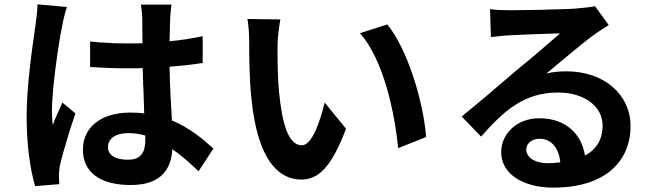

<svg xmlns="http://www.w3.org/2000/svg" viewBox="-20 -803 3040 880"><path d="M252 41C251 27 250 11 250 1C250 -10 252 -32 255 -46C263 -81 279 -138 297 -196L300 -206C309 -232 317 -259 326 -283L266 -333C263 -327 261 -321 258 -315L246 -288L242 -280C235 -263 228 -247 222 -230C219 -251 218 -276 218 -296C218 -396 250 -617 265 -684C268 -702 279 -751 287 -771L152 -783C151 -753 147 -717 143 -690L142 -683C131 -604 102 -418 102 -269C102 -133 120 -20 141 50L252 41ZM770 -119C810 -92 849 -57 890 -18L958 -122C910 -166 849 -217 768 -251C764 -319 759 -400 757 -497C808 -501 854 -506 899 -513L909 -514V-637C861 -627 812 -619 757 -614C758 -658 759 -697 760 -719C761 -741 763 -763 766 -782H626C629 -762 632 -733 632 -718C632 -697 633 -654 633 -605C618 -604 604 -604 589 -604H579H560C522 -604 487 -605 451 -608H442C426 -610 409 -611 393 -613V-496C427 -494 459 -492 491 -491H501C520 -490 540 -490 560 -490H579H589C604 -490 619 -490 634 -491C634 -481 635 -471 635 -460V-450C635 -449 635 -447 635 -445L636 -435C636 -428 636 -421 636 -414L637 -404C638 -362 640 -320 641 -283C621 -286 600 -287 577 -287C441 -287 360 -218 360 -117C360 -12 441 45 579 45C714 45 764 -23 770 -119ZM475 -130C475 -168 511 -193 568 -193C595 -193 620 -189 646 -182V-163C646 -104 626 -71 566 -71C517 -71 481 -86 475 -121V-129V-130Z M1566 -213 1468 -333C1449 -253 1411 -137 1364 -137C1301 -137 1273 -237 1259 -381C1252 -453 1252 -528 1252 -593C1252 -621 1258 -678 1265 -714L1114 -716C1120 -685 1122 -643 1122 -615V-608C1122 -546 1123 -434 1133 -345C1161 -77 1252 20 1361 20C1441 20 1500 -39 1566 -213ZM1933 -175C1922 -328 1850 -576 1755 -691L1630 -651C1739 -527 1789 -285 1805 -124L1933 -175Z M2870 -225C2870 -371 2747 -476 2577 -476C2546 -476 2517 -474 2484 -466C2546 -516 2648 -605 2702 -643C2725 -660 2747 -673 2770 -688L2707 -775C2695 -771 2673 -769 2632 -765C2606 -762 2546 -760 2484 -759L2466 -758C2402 -757 2340 -756 2315 -756C2287 -756 2254 -757 2226 -761L2230 -633C2253 -636 2283 -639 2310 -641C2363 -644 2496 -649 2547 -650C2523 -629 2488 -599 2451 -567L2443 -560C2406 -529 2369 -498 2342 -476C2315 -453 2276 -420 2234 -384L2226 -377C2180 -338 2132 -298 2096 -269L2185 -177C2292 -299 2385 -379 2538 -379C2656 -379 2742 -317 2742 -227C2742 -167 2716 -119 2661 -90C2647 -185 2576 -261 2452 -261C2346 -261 2277 -187 2277 -106C2277 -6 2377 57 2516 57C2758 57 2870 -67 2870 -225ZM2392 -118C2392 -143 2415 -167 2453 -167C2507 -167 2542 -124 2548 -59L2539 -58C2524 -56 2509 -55 2491 -55C2436 -55 2398 -77 2393 -110L2392 -117V-118Z"/></svg>

Font: Glow Sans SC Normal
Style: Bold
Weight: 700
Designer: Ryoko NISHIZUKA (kana, bopomofo & ideographs); Paul D. Hunt (Latin, Greek & Cyrillic); Sandoll Communications, Soo-young
Version: Version 0.93